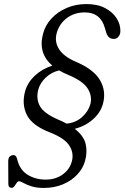

<svg xmlns="http://www.w3.org/2000/svg" viewBox="-20 -734 613 945"><path d="M195.5 191Q159 191 134.2 182.8Q109.5 174.5 94.8 166.2Q80 158 74.5 158Q67.5 158 62.2 166Q57 174 51.2 182.2Q45.5 190.5 37.5 190.5Q21 190.5 21 170.5L20.5 57.5Q21 34.5 40.5 30Q58.5 26 64 47.5Q76 101 115 125.5Q154 150 204.5 150Q252 150 286.8 126Q321.5 102 333 62.5Q345 21.5 322.5 -15.5Q300 -52.5 230 -80.5Q140 -114.5 113 -166.8Q86 -219 103.5 -284.5Q115 -327 151 -361Q187 -395 237.5 -411Q166 -472 192 -568.5Q203 -610 233.2 -642.8Q263.5 -675.5 308 -694.8Q352.5 -714 405.5 -714Q459.5 -714 496.8 -694.5Q534 -675 553.5 -644.8Q573 -614.5 572.5 -581Q572.5 -565.5 563.5 -554Q554.5 -542.5 540.5 -542.5Q525 -542.5 516.2 -550.8Q507.5 -559 503 -573L496.5 -595Q475.5 -673 397 -673Q346.5 -673 309.2 -645.2Q272 -617.5 259 -571Q247.5 -528.5 270.5 -492.2Q293.5 -456 351 -431Q440.5 -393.5 472 -339.8Q503.5 -286 487 -224Q475.5 -180.5 438 -147Q400.5 -113.5 348 -100Q392 -65.5 401.5 -25.8Q411 14 398.5 58.5Q388.5 95 360.2 125.2Q332 155.5 289.8 173.2Q247.5 191 195.5 191ZM266 -145.5Q289 -136 308 -125.5Q353 -130 383.5 -157.5Q414 -185 424 -219Q435.5 -258 413 -296Q390.5 -334 318 -364.5Q292 -375 271 -387.5Q233 -378.5 205.2 -352.2Q177.5 -326 168.5 -293.5Q156.5 -246.5 177 -210.8Q197.5 -175 266 -145.5Z"/></svg>

Font: Fraunces 9pt S100 Light
Style: Italic
Weight: 300
Italic angle: -16°
Version: Version 1.000; ttfautohint (v1.8.3)